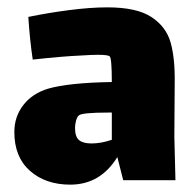

<svg xmlns="http://www.w3.org/2000/svg" viewBox="-20 -490 531 522"><path d="M315 0 299 -63Q253 12 171 12Q104 12 61.5 -25.5Q19 -63 19 -131Q19 -173 43.5 -204.5Q68 -236 111 -249Q167 -265 284 -267Q284 -333 278 -337Q273 -341 246 -341Q229 -341 199 -339Q151 -337 69 -328Q61 -382 57 -444Q110 -455 168 -462.5Q226 -470 272 -470Q352 -470 392 -443.5Q432 -417 444 -374Q456 -331 455 -265L454 -118L457 0ZM284 -110V-184H276Q202 -184 194 -176Q189 -171 186.5 -161Q184 -151 184 -142Q184 -118 195 -109Q206 -100 229 -100Q255 -100 284 -110Z"/></svg>

Font: Lalezar
Style: Regular
Weight: 400
Designer: Borna Izadpanah
Foundry: Borna Izadpanah
Version: Version 1.003